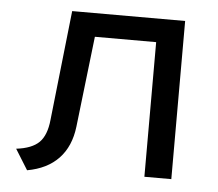

<svg xmlns="http://www.w3.org/2000/svg" viewBox="-43 -558 701 618"><g transform="rotate(5 307.0 -249.5)"><path d="M66 12 25 -54Q75.5 -60 98.8 -83Q122 -106 127 -156L166 -511H531V0H444V-435H246L212 -142Q204.5 -77.5 167.5 -38.5Q130.5 0.5 66 12Z"/></g></svg>

Font: Overpass
Style: Regular
Weight: 400
Designer: Delve Withrington, Dave Bailey, Thomas Jockin
Foundry: Delve Fonts LLC
Version: Version 4.000